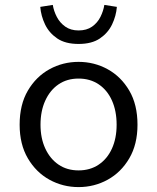

<svg xmlns="http://www.w3.org/2000/svg" viewBox="-20 -750 640 782"><path d="M300 12Q236 12 181.5 -18Q127 -48 93.5 -105Q60 -162 60 -242Q60 -324 93.5 -381Q127 -438 181.5 -468Q236 -498 300 -498Q364 -498 418.5 -468Q473 -438 506.5 -381Q540 -324 540 -242Q540 -162 506.5 -105Q473 -48 418.5 -18Q364 12 300 12ZM300 -56Q347 -56 382 -79.5Q417 -103 436 -145Q455 -187 455 -242Q455 -298 436 -340.5Q417 -383 382 -406.5Q347 -430 300 -430Q253 -430 218.5 -406.5Q184 -383 164.5 -340.5Q145 -298 145 -242Q145 -187 164.5 -145Q184 -103 218.5 -79.5Q253 -56 300 -56ZM300 -571Q246 -571 213 -593.5Q180 -616 163.5 -650.5Q147 -685 144 -722L195 -730Q199 -705 211.5 -681Q224 -657 246 -641.5Q268 -626 300 -626Q333 -626 355 -641.5Q377 -657 389 -681Q401 -705 405 -730L456 -722Q453 -685 436.5 -650.5Q420 -616 387 -593.5Q354 -571 300 -571Z"/></svg>

Font: Source Code Pro
Style: Regular
Weight: 400
Monospace: yes
Designer: Paul D. Hunt, Teo Tuominen
Foundry: Adobe Systems Incorporated
Version: Version 1.018;hotconv 1.0.116;makeotfexe 2.5.65601